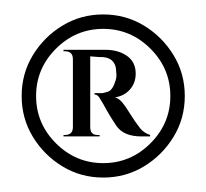

<svg xmlns="http://www.w3.org/2000/svg" viewBox="-20 -721 285 266"><path d="M123 -701Q154 -701 179.5 -685.5Q205 -670 220.5 -644.5Q236 -619 236 -588Q236 -557 220.5 -531.5Q205 -506 179.5 -490.5Q154 -475 123 -475Q92 -475 66.5 -490.5Q41 -506 25.5 -531.5Q10 -557 10 -588Q10 -619 25.5 -644.5Q41 -670 66.5 -685.5Q92 -701 123 -701ZM84 -532H68V-534Q68 -534 69 -534Q70 -534 70 -534Q81 -534 81 -545ZM105 -545Q105 -534 115 -534Q115 -534 116.5 -534Q118 -534 118 -534V-532H102ZM105 -652V-532H81V-652ZM84 -652 81 -639Q81 -650 70 -650Q70 -650 69 -650Q68 -650 68 -650V-652ZM126 -652Q144 -652 156 -643.5Q168 -635 168 -619Q168 -606 160 -597Q152 -588 139 -586Q146 -585 154 -573Q162 -561 167 -553Q169 -550 174 -543.5Q179 -537 188 -534V-532H176Q151 -532 141 -547Q131 -562 123 -577Q120 -582 117.5 -586Q115 -590 111 -590V-592Q111 -592 114.5 -592Q118 -592 122 -592Q123 -592 129.5 -594Q136 -596 140 -609Q142 -615 141 -621Q141 -643 117 -642L104 -643Q104 -643 103 -647.5Q102 -652 102 -652ZM123 -681Q85 -681 57.5 -653.5Q30 -626 30 -588Q30 -550 57.5 -522.5Q85 -495 123 -495Q161 -495 188.5 -522.5Q216 -550 216 -588Q216 -626 188.5 -653.5Q161 -681 123 -681Z"/></svg>

Font: Cinzel
Style: Regular
Weight: 400
Designer: Natanael Gama
Version: Version 2.000